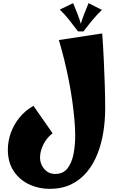

<svg xmlns="http://www.w3.org/2000/svg" viewBox="-20 -957 730 1223"><path d="M296 246Q227 246 166.5 218Q106 190 68 134Q30 78 30 -4Q30 -56 48 -108Q66 -160 102 -205.5Q138 -251 193 -283L315 -108Q278 -80 256.5 -37Q235 6 235 47Q235 88 262 119.5Q289 151 332 151Q382 151 409.5 116Q437 81 448 25.5Q459 -30 459 -93Q459 -139 454 -196Q449 -253 440 -316.5Q431 -380 418 -446Q405 -512 389 -577Q373 -642 355 -702L631 -744Q637 -663 641 -578.5Q645 -494 647.5 -414Q650 -334 650 -265Q650 -191 638.5 -117.5Q627 -44 601.5 21.5Q576 87 534.5 137.5Q493 188 434 217Q375 246 296 246ZM446 -937Q460 -903 474.5 -866Q489 -829 500 -788L477 -757Q446 -798 419.5 -831.5Q393 -865 361 -896ZM544 -937 629 -894Q597 -863 570 -830.5Q543 -798 512 -757H477L490 -788Q501 -829 515.5 -866Q530 -903 544 -937Z"/></svg>

Font: Marhey Light
Style: Regular
Weight: 300
Designer: Nur Syamsi & Bustanul Arifin
Foundry: Namelatype
Version: Version 1.000